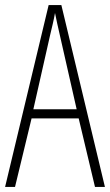

<svg xmlns="http://www.w3.org/2000/svg" viewBox="-20 -734 432 754"><path d="M353 0H392L221 -714H171L0 0H39L104 -269H289ZM215 -596 281 -305H111L177 -597C185 -631 191 -654 196 -683C202 -654 207 -630 215 -596Z"/></svg>

Font: Noto Sans Ethiopic ExtraCondensed ExtraLight
Style: Regular
Weight: 200
Width: 2
Designer: Monotype Design Team
Foundry: Monotype Imaging Inc.
Version: Version 2.102